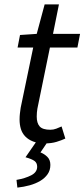

<svg xmlns="http://www.w3.org/2000/svg" viewBox="-20 -640 384 873"><path d="M131 -424H60L71 -481L147 -486L183 -620H248L221 -486H344L332 -424H207L150 -146Q147 -128 147 -110Q147 -80 160.5 -65Q174 -50 209 -50Q223 -50 236 -55Q249 -60 260 -65L277 -10Q260 -2 237 5Q214 12 185 12Q153 12 131 3.5Q109 -5 95 -19.5Q81 -34 75 -53.5Q69 -73 69 -96Q69 -111 70.5 -123.5Q72 -136 74 -150ZM150 -3H202L164 53Q182 60 195.5 73.5Q209 87 209 110Q209 134 196.5 152Q184 170 163 182.5Q142 195 115 202.5Q88 210 59 213L55 178Q95 171 122 157Q149 143 149 118Q149 101 137 92Q125 83 96 75Z"/></svg>

Font: mr_Source Sans Pro
Style: Italic
Weight: 400
Italic angle: -11°
Designer: Paul D. Hunt
Foundry: Adobe Systems Incorporated
Version: Version 1.036;July 10, 2024;FontCreator 11.5.0.2430 64-bit